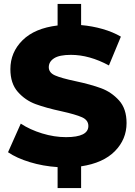

<svg xmlns="http://www.w3.org/2000/svg" viewBox="-20 -840 687 980"><path d="M394 9V120H274V13Q199 8 132 -12.5Q65 -33 21 -63L86 -209Q133 -178 195 -159Q257 -140 317 -140Q431 -140 431 -197Q431 -227 398.5 -241.5Q366 -256 294 -272Q215 -289 162 -308.5Q109 -328 71 -371Q33 -414 33 -487Q33 -573 95 -634.5Q157 -696 274 -710V-820H394V-712Q451 -707 503.5 -692Q556 -677 597 -653L536 -506Q436 -560 342 -560Q283 -560 256 -542.5Q229 -525 229 -497Q229 -469 261 -455Q293 -441 364 -426Q444 -409 496.5 -389.5Q549 -370 587.5 -327.5Q626 -285 626 -212Q626 -129 566.5 -68.5Q507 -8 394 9Z"/></svg>

Font: Idrija
Style: Regular
Weight: 800
Designer: Julieta Ulanovsky
Foundry: Julieta Ulanovsky
Version: Version 7.200